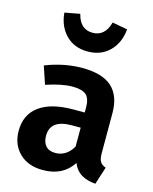

<svg xmlns="http://www.w3.org/2000/svg" viewBox="-122 -894 792 991"><g transform="rotate(15 273.5 -398.5)"><path d="M514 -80 484 14Q437 10 407.5 -8Q378 -26 362 -64Q310 16 203 16Q124 16 77.5 -29.5Q31 -75 31 -148Q31 -235 94 -281Q157 -327 275 -327H336V-353Q336 -402 314 -421Q292 -440 241 -440Q185 -440 101 -412L69 -507Q168 -546 265 -546Q373 -546 424 -499.5Q475 -453 475 -361V-147Q475 -116 484 -101.5Q493 -87 514 -80ZM336 -145V-246H289Q174 -246 174 -160Q174 -125 191.5 -105.5Q209 -86 242 -86Q302 -86 336 -145ZM101 -798 182 -813Q201 -735 268 -735Q334 -735 355 -813L436 -798Q430 -726 385 -680.5Q340 -635 268 -635Q196 -635 151.5 -680.5Q107 -726 101 -798Z"/></g></svg>

Font: Wolseley Sans SemiBold
Style: Regular
Weight: 600
Designer: Carrois Corporate & Edenspiekermann AG
Foundry: Carrois Corporate GbR & Edenspiekermann AG
Version: Version 4.202